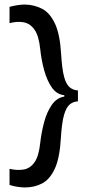

<svg xmlns="http://www.w3.org/2000/svg" viewBox="-20 -710 374 845"><path d="M323 -264Q302 -263 286.5 -250Q271 -237 261.5 -203Q252 -169 248 -104Q243 -14 221 33Q199 80 165 97.5Q131 115 90 115Q77 115 59 112.5Q41 110 22 104V33Q56 41 84.5 36Q113 31 132 4Q151 -23 157 -81Q162 -126 174 -171.5Q186 -217 208 -248.5Q230 -280 263 -285V-291Q230 -294 208.5 -324.5Q187 -355 174.5 -400.5Q162 -446 157 -494Q151 -553 131.5 -580Q112 -607 83.5 -612Q55 -617 22 -608V-680Q61 -690 90 -690Q131 -689 165 -671.5Q199 -654 221.5 -607Q244 -560 249 -472Q253 -406 262 -372.5Q271 -339 286.5 -326Q302 -313 323 -312Z"/></svg>

Font: Bricolage Grotesque 48pt
Style: Regular
Weight: 400
Designer: Mathieu Triay
Foundry: Atelier Triay
Version: Version 1.000; ttfautohint (v1.8.4.7-5d5b);gftools[0.9.32]